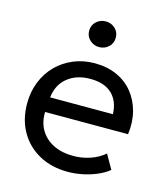

<svg xmlns="http://www.w3.org/2000/svg" viewBox="-108 -791 781 892"><g transform="rotate(15 282.5 -345.5)"><path d="M300 15Q222 15 162.5 -17.5Q103 -50 69.5 -108.2Q36 -166.5 36 -244Q36 -300 55.2 -348Q74.5 -396 109.2 -431Q144 -466 190.8 -485.5Q237.5 -505 292.5 -505Q352 -505 398.8 -484Q445.5 -463 476.2 -425.2Q507 -387.5 520.5 -336.8Q534 -286 526 -226.5H127Q125.5 -177.5 147 -140.8Q168.5 -104 209.2 -83.5Q250 -63 306 -63Q347 -63 386 -76Q425 -89 455 -114.5L494 -46Q470 -26.5 437.2 -12.8Q404.5 1 369 8Q333.5 15 300 15ZM132 -298H434Q432 -360 395.5 -394.8Q359 -429.5 291 -429.5Q225 -429.5 182 -394.8Q139 -360 132 -298ZM291 -582.5Q265 -582.5 246 -600Q227 -617.5 227 -644.5Q227 -671.5 246 -688.8Q265 -706 291 -706Q317.5 -706 336.2 -688.8Q355 -671.5 355 -644.5Q355 -617.5 336.2 -600Q317.5 -582.5 291 -582.5Z"/></g></svg>

Font: Geologica Thin Roman Light
Style: Regular
Weight: 300
Version: Version 1.010;gftools[0.9.28]